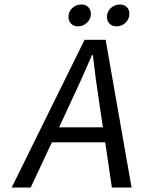

<svg xmlns="http://www.w3.org/2000/svg" viewBox="-20 -838 640 858"><path d="M328.1 -720.2Q309.1 -720.2 297.6 -732.2Q286.1 -744.1 286.1 -762.2Q286.1 -786.1 302.7 -802Q319.3 -817.9 344.2 -817.9Q362.8 -817.9 374.5 -806.2Q386.2 -794.4 386.2 -775.9Q386.2 -752.9 368.9 -736.6Q351.6 -720.2 328.1 -720.2ZM500 -720.2Q481.4 -720.2 469.7 -732.2Q458 -744.1 458 -762.2Q458 -786.1 475.3 -802Q492.7 -817.9 516.1 -817.9Q534.7 -817.9 546.4 -806.4Q558.1 -794.9 558.1 -776.9Q558.1 -752.9 541.3 -736.6Q524.4 -720.2 500 -720.2ZM32.2 0 357.9 -660.2H452.1L567.9 0H480L450.2 -202.1H211.9L117.2 0ZM244.1 -269H439.9L424.8 -370.1Q406.2 -491.2 395 -591.8H391.1Q342.3 -478.5 291 -370.1Z"/></svg>

Font: Office Code Pro Italic
Style: Regular
Weight: 400
Italic angle: -9°
Designer: Nathan Rutzky & Paul D. Hunt
Foundry: Adobe Systems Incorporated
Version: Version 1.004;PS 001.004;hotconv 1.0.70;makeotf.lib2.5.58329